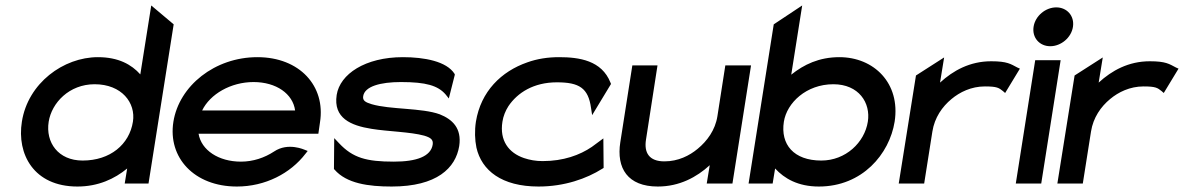

<svg xmlns="http://www.w3.org/2000/svg" viewBox="-20 -671 4329 702"><path d="M60 -226C41 -108 103 11 263 11C339 11 399 -17 445 -55L436 0H523L615 -582L533 -651L493 -399C461 -435 413 -462 338 -462C212 -462 82 -367 60 -226ZM158 -226C169 -295 233 -363 326 -363C425 -363 477 -295 466 -226C453 -143 383 -84 282 -84C193 -84 146 -150 158 -226Z M614 -226C593 -95 690 11 846 11C950 11 1042 -37 1097 -109L1105 -119L1095 -123C1094 -123 1034 -152 982 -117C947 -94 905 -80 861 -80C779 -80 716 -122 706 -182H1144L1150 -224C1171 -356 1076 -462 921 -462C765 -462 635 -357 614 -226ZM719 -267C748 -327 824 -371 907 -371C990 -371 1051 -328 1059 -267Z M1211 -324C1198 -239 1263 -212 1338 -200C1399 -190 1480 -189 1531 -175C1554 -168 1565 -161 1562 -142C1555 -99 1503 -80 1420 -80C1319 -80 1270 -94 1220 -147L1202 -166L1201 -53L1203 -51C1247 0 1327 11 1412 11C1578 11 1646 -57 1659 -137C1669 -203 1633 -235 1588 -253C1522 -277 1407 -270 1339 -290C1316 -297 1305 -303 1308 -320C1314 -355 1370 -371 1446 -371C1538 -371 1581 -358 1609 -326L1621 -311L1643 -398L1642 -401C1613 -447 1531 -462 1453 -462C1315 -462 1223 -400 1211 -324Z M1720 -226C1715 -193 1716 -160 1722 -131C1741 -48 1814 11 1949 11C2044 11 2125 -18 2182 -54L2187 -57L2186 -165L2144 -134C2100 -104 2040 -82 1964 -82C1939 -82 1917 -86 1896 -93C1840 -112 1806 -157 1817 -226C1820 -246 1828 -266 1839 -283C1872 -332 1931 -370 2016 -370C2098 -370 2131 -349 2141 -276L2145 -250L2214 -364L2212 -369C2180 -450 2098 -462 2024 -462C1983 -462 1944 -456 1908 -443C1813 -410 1738 -337 1720 -226Z M2248 -151C2233 -56 2275 11 2385 11C2464 11 2527 -23 2575 -67L2564 0H2658L2726 -432H2632L2603 -246C2595 -195 2565 -155 2531 -127C2501 -102 2460 -81 2409 -81C2354 -81 2334 -112 2342 -161L2384 -432H2292Z M2717 0H2805L2814 -55C2848 -18 2898 11 2974 11C3133 11 3232 -108 3251 -226C3273 -367 3175 -462 3049 -462C2975 -462 2919 -435 2873 -398L2913 -651L2809 -582ZM2846 -226C2857 -295 2928 -363 3027 -363C3120 -363 3164 -295 3153 -226C3141 -150 3072 -84 2983 -84C2882 -84 2833 -143 2846 -226Z M3266 0H3359L3389 -190C3397 -241 3425 -281 3459 -309C3489 -334 3531 -355 3581 -355C3625 -355 3632 -350 3647 -338L3655 -331L3709 -420L3700 -424C3675 -437 3663 -447 3604 -447C3526 -447 3465 -413 3417 -369L3432 -461L3329 -395Z M3759 -573C3753 -533 3781 -502 3820 -502C3859 -502 3897 -533 3903 -573C3909 -613 3881 -644 3842 -644C3803 -644 3765 -613 3759 -573ZM3694 0H3787L3858 -451H3765Z M3846 0H3939L3969 -190C3977 -241 4005 -281 4039 -309C4069 -334 4111 -355 4161 -355C4205 -355 4212 -350 4227 -338L4235 -331L4289 -420L4280 -424C4255 -437 4243 -447 4184 -447C4106 -447 4045 -413 3997 -369L4012 -461L3909 -395Z"/></svg>

Font: Charger Pro
Style: ExBdExtObl
Weight: 400
Designer: Jasper
Foundry: Cannot Into Space Fonts
Version: Version 1.09